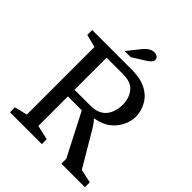

<svg xmlns="http://www.w3.org/2000/svg" viewBox="-241 -1042 1189 1189"><g transform="rotate(45 353.0 -447.5)"><path d="M543 -382Q525 -368 501 -358Q477 -348 442 -341Q451 -332 461.5 -318Q472 -304 482 -287L615 -62L704 -43V0H498V-43L354 -323H232V-64L327 -43V0H48V-43L132 -64V-656L48 -677V-720H392Q440 -720 476 -711Q512 -702 541 -682Q578 -658 598.5 -616Q619 -574 619 -532Q619 -490 598.5 -449.5Q578 -409 543 -382ZM232 -381H375Q430 -381 466 -412Q486 -430 497.5 -460.5Q509 -491 509 -526Q509 -561 497.5 -589.5Q486 -618 465 -636Q448 -650 425.5 -656Q403 -662 371 -662H232ZM282 -770 343 -847Q357 -865 369.5 -875.5Q382 -886 394 -890.5Q406 -895 418 -895Q435 -895 445 -887Q455 -879 455 -865Q455 -855 447.5 -845.5Q440 -836 424 -825.5Q408 -815 382 -799L335 -770Z"/></g></svg>

Font: Domine
Style: Regular
Weight: 400
Designer: Pablo Impallari, Rodrigo Fuenzalida, Brenda Gallo
Foundry: Pablo Impallari, Rodrigo Fuenzalida, Brenda Gallo
Version: Version 2.000